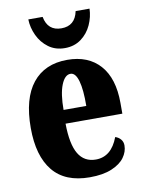

<svg xmlns="http://www.w3.org/2000/svg" viewBox="-87 -829 673 899"><g transform="rotate(-10 249.5 -379.0)"><path d="M34 -265Q34 -405 92 -477.5Q150 -550 257 -550Q357 -550 412.5 -487.5Q468 -425 468 -308V-257H198Q199 -159 226.5 -113Q254 -67 309 -67Q383 -67 416 -155Q432 -150 442 -138Q452 -126 452 -109Q452 -79 432.5 -52Q413 -25 371.5 -7.5Q330 10 267 10Q150 10 92 -61Q34 -132 34 -265ZM308 -322Q309 -399 297 -441Q285 -483 261 -483Q234 -483 217 -440.5Q200 -398 200 -322ZM111 -768H179Q192 -700 257 -700Q322 -700 336 -768H402Q401 -729 384 -691.5Q367 -654 334.5 -630Q302 -606 257 -606Q212 -606 179.5 -630Q147 -654 129.5 -691.5Q112 -729 111 -768Z"/></g></svg>

Font: Noto Serif CondBlack
Style: Regular
Weight: 900
Width: 3
Designer: Monotype Design Team
Foundry: Monotype Imaging Inc.
Version: Version 1.001